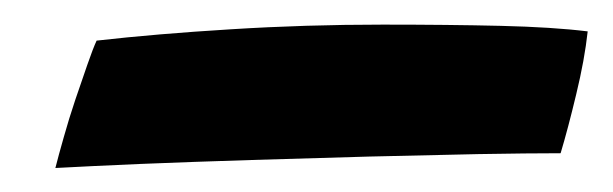

<svg xmlns="http://www.w3.org/2000/svg" viewBox="-20 -419 498 156"><path d="M457.5 -393.5Q455 -370.5 448.2 -342.5Q441.5 -314.5 435.5 -294.5Q409.5 -294.5 368.8 -293.8Q328 -293 280 -291.8Q232 -290.5 184 -289Q136 -287.5 94.2 -285.8Q52.5 -284 25 -282.5Q27.5 -292.5 31.8 -307.5Q36 -322.5 41.2 -338Q46.5 -353.5 51 -366.5Q55.5 -379.5 58.5 -386Q107 -391.5 167.5 -395.2Q228 -399 291 -399Q344.5 -399 386.8 -398Q429 -397 457.5 -393.5Z"/></svg>

Font: Grandstander Thin Medium
Style: Italic
Weight: 500
Italic angle: -15°
Version: Version 1.200